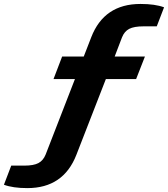

<svg xmlns="http://www.w3.org/2000/svg" viewBox="-42 -755 854 976"><path d="M97.2 201.2Q23.4 201.2 -22 184.1L15.1 86.9H82Q128.9 86.9 153.3 74Q177.7 61 189.9 30.8L338.9 -353H230L273.9 -467.8H383.8L421.9 -565.9Q487.3 -734.9 671.9 -734.9Q746.6 -734.9 792 -717.8L754.9 -621.1H688Q639.6 -621.1 615 -608.4Q590.3 -595.7 578.1 -564.9L541 -467.8H694.8L649.9 -353H496.1L346.2 32.2Q280.3 201.2 97.2 201.2Z"/></svg>

Font: Archivo Expanded
Style: Bold Italic
Weight: 700
Width: 7
Italic angle: -10°
Designer: Hector Gatti
Foundry: Omnibus-Type
Version: Version 2.001